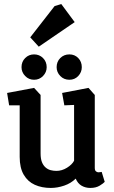

<svg xmlns="http://www.w3.org/2000/svg" viewBox="-20 -922 563 946"><path d="M230 4Q186 4 151.5 -11.5Q117 -27 97 -61Q77 -95 77 -149V-403H25L15 -464L148 -489L180 -454V-166Q180 -140 186.5 -123.5Q193 -107 204.5 -97Q216 -87 230 -83.5Q244 -80 258 -80Q285 -80 310 -95.5Q335 -111 345 -130V-405L297 -403L286 -464L416 -489L447 -454V-95Q447 -82 453 -77.5Q459 -73 465 -73Q471 -73 475 -74Q479 -75 481 -75L496 -26Q490 -19 471.5 -7.5Q453 4 425 4Q401 4 382 -7Q363 -18 353 -42Q330 -19 296.5 -7.5Q263 4 230 4ZM322 -529Q295 -529 277 -547.5Q259 -566 259 -591Q259 -618 277 -636Q295 -654 322 -654Q348 -654 365.5 -636Q383 -618 383 -591Q383 -566 365.5 -547.5Q348 -529 322 -529ZM148 -529Q122 -529 104 -547.5Q86 -566 86 -591Q86 -618 104 -636Q122 -654 148 -654Q174 -654 192 -636Q210 -618 210 -591Q210 -566 192 -547.5Q174 -529 148 -529ZM171 -692 129 -738 249 -892 282 -902 348 -813Z"/></svg>

Font: Kreon Medium
Style: Regular
Weight: 500
Version: Version 2.002